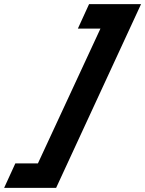

<svg xmlns="http://www.w3.org/2000/svg" viewBox="-75 -734 701 927"><path d="M-55 173H196L606 -714H355L301 -596H410L108 55H-1Z"/></svg>

Font: Passageway
Style: BdSuIt
Weight: 700
Foundry: Ascender Corporation
Version: Version 1.11